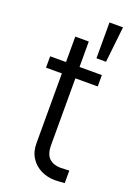

<svg xmlns="http://www.w3.org/2000/svg" viewBox="-149 -833 633 900"><g transform="rotate(20 167.0 -383.0)"><path d="M285.2 -473.6H173.8V-141.6Q173.8 -94.7 195.3 -75.2Q216.8 -55.7 251 -55.7L275.4 -56.6Q283.2 -57.6 294.9 -57.6V4.9Q262.7 7.8 245.1 7.8Q209.5 7.8 177.5 -7.6Q145.5 -22.9 126 -53Q106.4 -83 106.4 -125V-473.6H27.3V-530.3H106.4V-657.2H173.8V-530.3H285.2ZM234.4 -774.4H301.8L282.2 -595.7H234.4Z"/></g></svg>

Font: Pretendard JP Light
Style: Regular
Weight: 300
Designer: Base glyphs from Inter by Rasmus Andersson; Hangeul glyphs from Noto Sans CJK(Source Han Sans) by Jang Soo-young and Kan
Foundry: Kil Hyung-jin
Version: Version 1.309